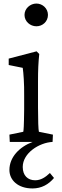

<svg xmlns="http://www.w3.org/2000/svg" viewBox="-20 -799 349 1081"><path d="M163 262C214 262 254 239 284 203L261 175C236 199 210 216 178 216C136 216 108 189 108 141C108 63 200 4 276 0L278 -41L199 -57C196 -69 194 -119 194 -194V-342C194 -405 196 -447 201 -495L186 -510L29 -469V-433L108 -417C112 -390 117 -328 116 -259V-184C115 -86 113 -65 111 -57L33 -41L35 0H164C89 28 33 86 33 158C33 215 81 262 163 262ZM118 -715C118 -678 150 -651 185 -651C220 -651 250 -678 250 -715C250 -751 220 -779 185 -779C150 -779 118 -751 118 -715Z"/></svg>

Font: TPK Tissa Web Quiz
Style: Regular
Weight: 400
Designer: Jacques Le Bailly, Suppakit Chalermlarp | Katatrad Co.,Ltd.
Foundry: Jacques Le Bailly, Cadson Demak Co.,Ltd.
Version: Version 5.000;Glyphs 3.1.2 (3151)